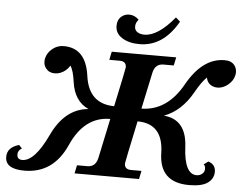

<svg xmlns="http://www.w3.org/2000/svg" viewBox="-62 -1043 1435 1130"><g transform="rotate(5 656.0 -478.0)"><path d="M1094.7 9.8Q918.9 9.8 915.5 -163.6Q912.1 -336.9 760.3 -337.4Q708 -91.8 708 -84Q708 -48.8 747.6 -48.8H808.6L798.3 0H417.5L427.7 -48.8H488.8Q537.6 -48.8 549.3 -102.5L599.1 -337.4Q446.8 -337.4 369.6 -163.8Q292.5 9.8 121.6 9.8Q8.3 9.8 8.3 -62Q8.3 -118.7 78.1 -138.2L96.2 -118.7Q72.8 -106 72.8 -82.5Q72.8 -51.8 104 -51.8Q176.8 -51.8 252.4 -212.4Q328.1 -373 466.3 -384.3Q380.9 -422.4 365.2 -537.1Q356.4 -601.6 338.4 -629.9Q327.1 -611.8 313.2 -600.3Q299.3 -588.9 283 -582.5Q266.6 -576.2 250 -576.2Q215.8 -576.2 197.3 -600.6Q183.6 -617.2 183.6 -641.1Q183.6 -649.9 185.5 -658.7Q192.9 -692.4 222.2 -716.6Q251.5 -740.7 289.6 -740.7Q420.4 -740.7 442.4 -578.1Q464.4 -415.5 615.2 -414.1Q663.6 -640.6 663.6 -648.4Q663.6 -683.6 624 -683.6H563L573.2 -732.4H954.1L943.8 -683.6H882.8Q834 -683.6 822.3 -629.9L776.4 -414.1Q927.7 -416 1018.6 -578.4Q1109.4 -740.7 1240.2 -740.7Q1279.3 -740.7 1298.3 -716.8Q1312 -699.2 1312 -674.8Q1312 -667 1310.1 -658.7Q1303.2 -625 1273.4 -600.6Q1243.7 -576.2 1210.4 -576.2Q1193.8 -576.2 1179.9 -582.5Q1166 -588.9 1157 -600.3Q1147.9 -611.8 1144.5 -629.9Q1114.7 -601.6 1078.6 -537.1Q1014.2 -422.4 912.1 -384.3Q1045.4 -373 1053.2 -212.4Q1061 -51.8 1133.8 -51.8Q1151.9 -51.8 1166 -63Q1180.2 -74.2 1180.2 -93.8Q1180.2 -111.8 1169.9 -118.7L1195.8 -138.2Q1239.3 -124.5 1239.3 -81.1Q1239.3 -40.5 1204.8 -15.4Q1170.4 9.8 1094.7 9.8ZM731.4 -791Q668.9 -791 628.4 -816.7Q587.9 -842.3 587.9 -886.2Q587.9 -921.4 608.6 -940.2Q629.4 -959 656.2 -959Q689 -959 714.4 -933.6Q697.3 -915 697.3 -892.6Q697.3 -870.6 713.9 -859.9Q730.5 -849.1 755.4 -849.1Q835.4 -849.1 932.1 -966.3L958 -943.4Q871.6 -791 731.4 -791Z"/></g></svg>

Font: Munson
Style: Bold Italic
Weight: 700
Italic angle: -12°
Designer: Paul James MIller
Foundry: High-Logic / Made with FontCreator
Version: Version 2.10;May 5, 2019;FontCreator 11.5.0.2430 64-bit